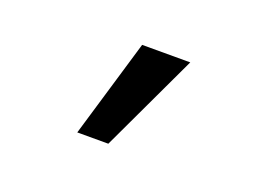

<svg xmlns="http://www.w3.org/2000/svg" viewBox="-56 -993 712 523"><g transform="rotate(20 300.0 -731.0)"><path d="M281.5 -873H421L287 -588.5H197Z"/></g></svg>

Font: JuliaMono Medium
Style: Italic
Weight: 500
Italic angle: -9°
Monospace: yes
Designer: cormullion
Foundry: corm
Version: Version 0.054; ttfautohint (v1.8.4)